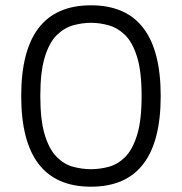

<svg xmlns="http://www.w3.org/2000/svg" viewBox="-20 -693 686 724"><path d="M323 11Q60 11 60 -331Q60 -673 323 -673Q586 -673 586 -331Q586 11 323 11ZM323 -55Q356 -55 390 -64Q424 -73 452 -101Q480 -129 497 -184Q514 -239 514 -331Q514 -423 497 -478Q480 -533 452 -560.5Q424 -588 390 -597.5Q356 -607 323 -607Q290 -607 256 -597.5Q222 -588 194 -560.5Q166 -533 149 -478Q132 -423 132 -331Q132 -239 149 -184Q166 -129 194 -101Q222 -73 256 -64Q290 -55 323 -55Z"/></svg>

Font: Pitagon Sans
Style: Regular
Weight: 400
Designer: Travis Tran
Foundry: Pitagon
Version: Version 1.001; ttfautohint (v1.8.4.7-5d5b);gftools[0.9.26]